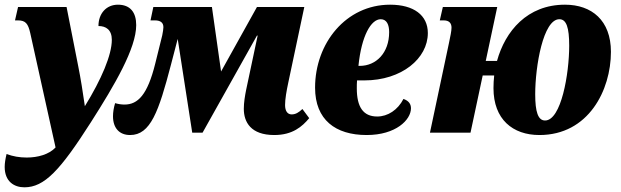

<svg xmlns="http://www.w3.org/2000/svg" viewBox="-36 -566 2650 819"><path d="M68 233C153 233 220 162 352 -45C454 -205 545 -360 545 -459C545 -513 520 -546 467 -546C418 -546 384 -509 384 -455C416 -455 441 -439 441 -396C441 -332 397 -228 326 -113C319 -164 307 -238 298 -282L248 -536H41L28 -479H41C73 -479 84 -465 93 -425L201 63C173 93 125 106 78 106C47 106 19 101 -8 91C-13 112 -16 130 -16 146C-16 208 24 233 68 233Z M519 10C606 10 641 -90 693 -289L722 -400L784 0H828L1060 -414H1063L1014 -183C1009 -158 1004 -129 1004 -102C1004 -45 1034 10 1134 10C1212 10 1253 -26 1283 -62L1254 -101C1238 -86 1225 -78 1208 -78C1190 -78 1180 -93 1180 -118C1180 -143 1186 -178 1194 -215L1262 -536H1060L907 -261L868 -536H618L606 -479H625C649 -479 661 -469 661 -450C661 -442 659 -431 656 -415L626 -294C593 -161 552 -120 495 -120C482 -120 469 -122 455 -126C449 -106 446 -87 446 -70C446 -20 473 10 519 10Z M1528 10C1653 10 1717 -55 1717 -104C1717 -122 1708 -136 1685 -144C1661 -97 1618 -69 1573 -69C1513 -69 1486 -110 1486 -189C1486 -200 1486 -211 1487 -223H1518C1678 -223 1789 -317 1789 -425C1789 -501 1729 -546 1628 -546C1440 -546 1308 -382 1308 -192C1308 -55 1395 10 1528 10ZM1493 -285C1506 -414 1547 -484 1588 -484C1614 -484 1624 -460 1624 -429C1624 -340 1568 -285 1499 -285Z M1798 0H1971L2023 -244H2072C2070 -226 2069 -208 2069 -190C2069 -57 2151 10 2265 10C2474 10 2570 -181 2570 -345C2570 -479 2488 -546 2374 -546C2213 -546 2119 -433 2084 -306H2036L2085 -536H1853L1840 -479H1857C1881 -479 1890 -466 1890 -448C1890 -434 1885 -411 1879 -382ZM2289 -52C2259 -52 2247 -89 2247 -164C2247 -283 2281 -484 2350 -484C2380 -484 2392 -449 2392 -371C2392 -252 2358 -52 2289 -52Z"/></svg>

Font: Noto Serif Condensed Black
Style: Italic
Weight: 900
Width: 3
Italic angle: -12°
Designer: Monotype Design Team
Foundry: Monotype Imaging Inc.
Version: Version 2.013